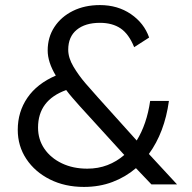

<svg xmlns="http://www.w3.org/2000/svg" viewBox="-20 -727 758 757"><path d="M311 10Q236 10 177 -19.5Q118 -49 84 -100Q50 -151 50 -215Q50 -286 88 -341.5Q126 -397 200 -429Q168 -482 168 -528Q168 -580 194.5 -620.5Q221 -661 267.5 -684Q314 -707 374 -707Q444 -707 496 -671.5Q548 -636 568 -579L509 -541Q488 -593 455.5 -615Q423 -637 374 -637Q316 -637 282.5 -609.5Q249 -582 249 -531Q249 -499 269.5 -464.5Q290 -430 317.5 -398Q345 -366 366 -343L519 -173Q559 -238 572 -329H646Q629 -205 567 -120L678 0H577L516 -64Q475 -29 423.5 -9.5Q372 10 311 10ZM130 -224Q130 -177 155 -140.5Q180 -104 224 -83Q268 -62 324 -62Q367 -62 403.5 -76Q440 -90 470 -116L295 -308Q280 -325 266 -341Q252 -357 241 -372Q130 -332 130 -224Z"/></svg>

Font: Lexend Deca Light
Style: Regular
Weight: 300
Designer: Bonnie Shaver-Troup, Thomas Jockin
Foundry: Lexend
Version: Version 1.008; ttfautohint (v1.8.4.7-5d5b)